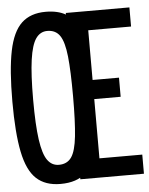

<svg xmlns="http://www.w3.org/2000/svg" viewBox="-57 -860 713 920"><g transform="rotate(-5 300.0 -400.0)"><path d="M197 14Q124 14 81 -26Q38 -66 19.5 -157Q1 -248 1 -399Q1 -551 19.5 -642Q38 -733 81 -773.5Q124 -814 197 -814Q256 -814 294.5 -791.5Q333 -769 354.5 -719.5Q376 -670 384.5 -590.5Q393 -511 393 -396Q393 -246 377 -156Q361 -66 318.5 -26Q276 14 197 14ZM197 -78Q237 -78 257.5 -107.5Q278 -137 285.5 -207.5Q293 -278 293 -399Q293 -521 285.5 -591.5Q278 -662 257.5 -692Q237 -722 197 -722Q163 -722 142 -692Q121 -662 111 -591.5Q101 -521 101 -399Q101 -278 111 -207.5Q121 -137 142 -107.5Q163 -78 197 -78ZM293 0V-800H599V-708H331L393 -771V-406L331 -469H520V-377H331L393 -440V-29L331 -92H599V0Z"/></g></svg>

Font: Victor Mono
Style: Bold
Weight: 700
Monospace: yes
Designer: Rune Bjørnerås
Version: Version 1.561;gftools[0.9.30]